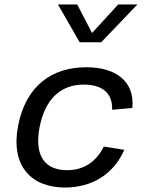

<svg xmlns="http://www.w3.org/2000/svg" viewBox="-20 -826 660 858"><path d="M535.5 -156.5 444 -171C409 -101.5 353 -65.5 280 -65.5C182 -65.5 132 -128 157 -258C181 -381 249 -448 354.5 -448C431 -448 484 -414.5 481 -335.5L571.5 -343.5C583 -467 492 -525.5 366.5 -525.5C212 -525.5 96 -443.5 61 -264.5C26.5 -87 117.5 12 270 12C387 12 485 -43 535.5 -156.5ZM239 -806H325L391.5 -678.5L508 -806H594L432 -637H336Z"/></svg>

Font: Monaspace Neon
Style: Italic
Weight: 400
Italic angle: -11°
Designer: Riley Cran & the Lettermatic Team
Foundry: Lettermatic
Version: Version 1.200 (Monaspace Neon)